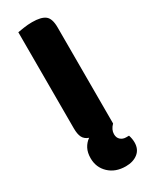

<svg xmlns="http://www.w3.org/2000/svg" viewBox="-213 -665 731 922"><g transform="rotate(-30 152.5 -204.5)"><path d="M63 90Q63 59 74.5 37Q86 15 106 1Q83 -7 74 -25Q65 -43 65 -75V-608Q77 -610 100 -613.5Q123 -617 146 -617Q196 -617 218 -600Q240 -583 240 -534V-1Q218 21 218 46Q218 66 230.5 77Q243 88 261 88H277Q284 109 284 129Q284 167 258 187.5Q232 208 191 208Q134 208 98.5 174.5Q63 141 63 90Z"/></g></svg>

Font: Baloo Bhai 2 ExtraBold
Style: Regular
Weight: 800
Designer: Supriya Tembe, Noopur Datye and Ek Type
Foundry: Ek Type
Version: Version 1.640;PS 1.000;hotconv 16.6.51;makeotf.lib2.5.65220;